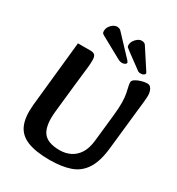

<svg xmlns="http://www.w3.org/2000/svg" viewBox="-213 -1038 1091 1185"><g transform="rotate(30 332.0 -445.0)"><path d="M321 16Q222 16 162.5 -8Q103 -32 80 -85Q57 -138 65 -226L114 -695H205Q224 -695 234 -685.5Q244 -676 244 -649Q244 -625 241.5 -601Q239 -577 235 -545Q231 -513 226 -466L204 -262Q193 -160 224.5 -113.5Q256 -67 345 -67Q386 -67 420 -83.5Q454 -100 477 -135.5Q500 -171 506 -230L527 -424Q533 -480 532 -517Q531 -554 526 -578.5Q521 -603 517 -619.5Q513 -636 513 -649Q513 -661 529.5 -671.5Q546 -682 569 -688.5Q592 -695 609 -695Q624 -695 633 -685Q642 -675 646 -660.5Q650 -646 650 -633Q650 -616 647 -586Q644 -556 640 -524L609 -238Q599 -137 563.5 -81.5Q528 -26 467.5 -5Q407 16 321 16ZM563 -760 475 -895Q470 -901 463 -903.5Q456 -906 447 -906Q434 -906 420.5 -896.5Q407 -887 398 -872.5Q389 -858 389 -841Q389 -831 394 -827Q399 -823 410 -814L520 -733Q526 -728 532.5 -727.5Q539 -727 544 -727Q554 -727 562.5 -732Q571 -737 571 -744Q571 -747 568.5 -751Q566 -755 563 -760ZM430 -757 300 -895Q290 -905 272 -905Q259 -905 245.5 -896Q232 -887 223 -872.5Q214 -858 214 -841Q214 -830 218.5 -825Q223 -820 235 -814L386 -731Q393 -728 399 -727Q405 -726 410 -726Q420 -726 429 -731Q438 -736 438 -743Q438 -746 435.5 -749Q433 -752 430 -757Z"/></g></svg>

Font: Alkatra Medium
Style: Regular
Weight: 500
Designer: Suman Bhandary
Version: Version 1.100;gftools[0.9.22]